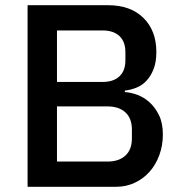

<svg xmlns="http://www.w3.org/2000/svg" viewBox="-20 -718 699 738"><path d="M86 -698H395Q482 -698 531.5 -649Q581 -600 581 -518Q581 -479 570 -451.5Q559 -424 542 -406.5Q525 -389 503 -380.5Q481 -372 460 -370V-364Q481 -363 506.5 -354Q532 -345 554 -325.5Q576 -306 591 -275.5Q606 -245 606 -201Q606 -159 592.5 -122Q579 -85 555 -58Q531 -31 498 -15.5Q465 0 426 0H86ZM199 -97H393Q437 -97 462 -120Q487 -143 487 -186V-220Q487 -263 462 -286Q437 -309 393 -309H199ZM199 -403H374Q416 -403 439 -424.5Q462 -446 462 -486V-518Q462 -558 439 -579.5Q416 -601 374 -601H199Z"/></svg>

Font: IBM Plex Sans Hebrew Medium
Style: Regular
Weight: 500
Designer: Mike Abbink, Paul van der Laan, Pieter van Rosmalen, Yanek Iontef
Foundry: Bold Monday
Version: Version 1.2